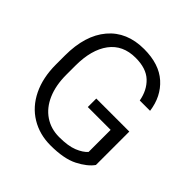

<svg xmlns="http://www.w3.org/2000/svg" viewBox="-189 -874 1040 1040"><g transform="rotate(45 331.5 -354.0)"><path d="M346 10Q262 10 196 -30Q130 -70 93.5 -145Q57 -220 57 -321V-390Q57 -544 130.5 -631Q204 -718 336 -718Q451 -718 516.5 -659.5Q582 -601 595 -504H516Q504 -571 461 -611.5Q418 -652 337 -652Q239 -652 187.5 -582.5Q136 -513 136 -391V-321Q136 -240 162 -180Q188 -120 236 -87.5Q284 -55 347 -55Q416 -55 456.5 -71.5Q497 -88 517 -111V-280H342V-345H595V-89Q568 -51 508.5 -20.5Q449 10 346 10Z"/></g></svg>

Font: Freesentation 4 Regular
Style: Regular
Weight: 400
Designer: glyphs from Roboto by Christian Robertson / Hangul glyphs from Noto Sans CJK(Source Han Sans) by Jang Soo-young and Kang
Foundry: PT&
Version: Version 2.001